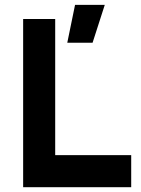

<svg xmlns="http://www.w3.org/2000/svg" viewBox="-20 -779 585 799"><path d="M260 -601.3H365.3L416 -758.7H292.3ZM76.3 0H526V-133.3H209.7V-700H76.3Z"/></svg>

Font: Unageo Variable
Style: Regular
Weight: 300
Designer: Richard Sepsi
Foundry: Richard Sepsi
Version: Version 2.200